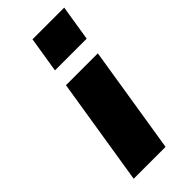

<svg xmlns="http://www.w3.org/2000/svg" viewBox="-241 -804 852 852"><g transform="rotate(-45 185.0 -377.5)"><path d="M137 -587 164 -755H363L336 -587ZM44 0 125 -506H325L244 0Z"/></g></svg>

Font: Nunito Sans 7pt SemiExpanded Black
Style: Italic
Weight: 900
Width: 6
Italic angle: -9°
Designer: Vernon Adams
Foundry: Vernon Adams
Version: Version 3.101;gftools[0.9.27]